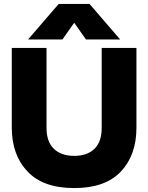

<svg xmlns="http://www.w3.org/2000/svg" viewBox="-20 -943 755 978"><path d="M279 -923H436L592 -742H418L358 -827L298 -742H123ZM40 -293V-699H217V-291Q217 -221 254.5 -185Q292 -149 358 -149Q424 -149 461 -185Q498 -221 498 -291V-699H675V-293Q675 -153 595.5 -69Q516 15 358 15Q200 15 120 -69.5Q40 -154 40 -293Z"/></svg>

Font: Prompt
Style: Bold
Weight: 700
Designer: Katatrad Team
Foundry: CadsonDemak
Version: Version 1.000